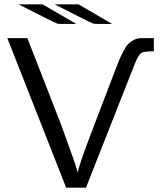

<svg xmlns="http://www.w3.org/2000/svg" viewBox="-20 -871 762 891"><path d="M14 -694H107L263 -294Q335 -97 341 -70Q346 -102 392 -224L495 -494Q500 -506 509 -530Q524 -570 531.5 -588.5Q539 -607 552 -632Q565 -657 575.5 -667.5Q586 -678 601.5 -686Q617 -694 636 -694H694V-633Q646 -633 634 -624Q622 -615 606 -576L379 0H287ZM66 -851H177L334 -760H261L247 -761Q226 -769 66 -851ZM233 -851H344L500 -760H428L414 -761Q393 -769 233 -851Z"/></svg>

Font: CMU Sans Serif
Style: Medium
Weight: 500
Version: Version 0.7.0